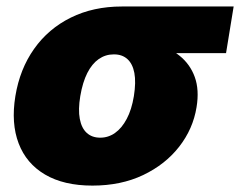

<svg xmlns="http://www.w3.org/2000/svg" viewBox="-20 -561 739 591"><path d="M264.6 10.3Q176.3 10.3 118.7 -23.7Q61 -57.6 37.4 -119.6Q13.7 -181.6 27.3 -265.1Q41 -348.6 85 -410.6Q128.9 -472.7 198 -506.8Q267.1 -541 355 -541H699.2L675.8 -397.5H438L330.1 -393.6Q304.7 -393.6 283.9 -379.2Q263.2 -364.7 248.8 -336.4Q234.4 -308.1 227.1 -265.1Q220.2 -223.6 225.6 -195.1Q231 -166.5 247.1 -151.9Q263.2 -137.2 288.6 -137.2Q313.5 -137.2 334.2 -151.9Q355 -166.5 370.1 -195.1Q385.3 -223.6 392.1 -265.1Q398.9 -308.1 393.6 -336.4Q388.2 -364.7 372.1 -379.2Q356 -393.6 331.1 -393.6L338.9 -442.4Q400.4 -442.4 449.7 -429.4Q499 -416.5 532.2 -389.9Q565.4 -363.3 579.6 -323.7Q593.8 -284.2 585 -231Q574.2 -164.1 531.5 -109.4Q488.8 -54.7 420.7 -22.2Q352.5 10.3 264.6 10.3Z"/></svg>

Font: Inter 17pt Black
Style: Italic
Weight: 900
Italic angle: -9.3988°
Version: Version 4.001;git-66647c0bb